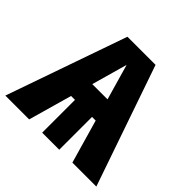

<svg xmlns="http://www.w3.org/2000/svg" viewBox="-191 -868 1043 1043"><g transform="rotate(45 330.5 -347.0)"><path d="M496 0 424 -251H396V1H265V-251H235L164 0H-19L224 -695H440L680 0ZM271 -378H388L329 -584Z"/></g></svg>

Font: FiraGO ExtraBold
Style: Regular
Weight: 800
Designer: bBox Type
Foundry: bBox Type GmbH
Version: Version 1.001;PS 001.001;hotconv 1.0.88;makeotf.lib2.5.64775